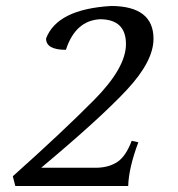

<svg xmlns="http://www.w3.org/2000/svg" viewBox="-20 -617 589 637"><path d="M405.3 0H30.8L22.5 -32.2Q186.5 -178.7 292.2 -285.4Q397.9 -392.1 397.9 -470.7Q397.9 -552.7 312 -553.2Q230 -548.8 198.7 -451.7Q132.8 -451.7 132.8 -489.3Q169.9 -586.9 349.6 -597.2Q489.3 -596.2 489.3 -488.3Q489.3 -414.1 401.4 -319.6Q313.5 -225.1 116.7 -60.5H301.8Q342.3 -61.5 369.9 -80.1Q397.5 -98.6 417 -149.9L439 -145Q407.2 -60.5 405.3 0Z"/></svg>

Font: Kelvinch
Style: Italic
Weight: 400
Italic angle: -10°
Designer: Paul James Miller
Foundry: High-Logic / Made with FontCreator
Version: Version 3.40;July 22, 2017;FontCreator 11.0.0.2388 64-bit